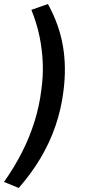

<svg xmlns="http://www.w3.org/2000/svg" viewBox="-49 -740 427 954"><path d="M44 194 -29 164Q23 90 60.5 16Q98 -58 122 -134.5Q146 -211 156 -290Q166 -359 163.5 -425.5Q161 -492 147.5 -558Q134 -624 107 -691L189 -720Q245 -619 263.5 -512Q282 -405 266 -285Q255 -197 226.5 -114Q198 -31 152.5 45.5Q107 122 44 194Z"/></svg>

Font: Nunito Sans 7pt SemiBold
Style: Italic
Weight: 600
Italic angle: -9°
Designer: Vernon Adams
Foundry: Vernon Adams
Version: Version 3.101;gftools[0.9.27]